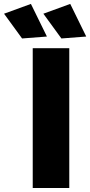

<svg xmlns="http://www.w3.org/2000/svg" viewBox="-96 -942 452 962"><path d="M68 -700.6H251.1V0H68ZM255.9 -922.4 336.1 -758.9 211.6 -749.3 121.3 -873.3ZM58.9 -922.4 139.1 -758.9 14.6 -749.3 -75.7 -873.3Z"/></svg>

Font: Alexandria
Style: Regular
Weight: 400
Designer: Mohamed Gaber
Foundry: Kief Type Foundry
Version: Version 5.100